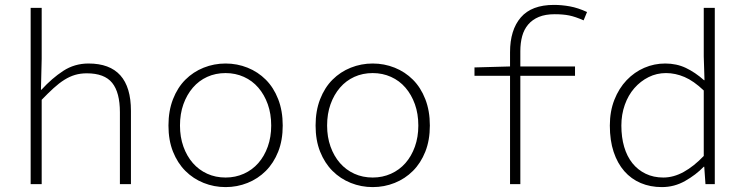

<svg xmlns="http://www.w3.org/2000/svg" viewBox="-20 -751 3040 783"><path d="M105 0V-719H150V-511L147 -385H149Q192 -432 238 -462Q284 -492 341 -492Q514 -492 514 -299V0H469V-293Q469 -374 437.5 -413Q406 -452 334 -452Q308 -452 286 -445.5Q264 -439 242.5 -425.5Q221 -412 198.5 -391.5Q176 -371 150 -344V0Z M900 12Q853 12 810.5 -5Q768 -22 736 -54Q704 -86 685.5 -132.5Q667 -179 667 -239Q667 -299 685.5 -346.5Q704 -394 736 -426Q768 -458 810.5 -475Q853 -492 900 -492Q947 -492 989.5 -475Q1032 -458 1064 -426Q1096 -394 1114.5 -346.5Q1133 -299 1133 -239Q1133 -179 1114.5 -132.5Q1096 -86 1064 -54Q1032 -22 989.5 -5Q947 12 900 12ZM900 -27Q940 -27 974.5 -42.5Q1009 -58 1033.5 -86Q1058 -114 1072 -153Q1086 -192 1086 -239Q1086 -287 1072 -326Q1058 -365 1033.5 -393.5Q1009 -422 974.5 -437.5Q940 -453 900 -453Q859 -453 825 -437.5Q791 -422 766.5 -393.5Q742 -365 728 -326Q714 -287 714 -239Q714 -192 728 -153Q742 -114 766.5 -86Q791 -58 825 -42.5Q859 -27 900 -27Z M1500 12Q1453 12 1410.5 -5Q1368 -22 1336 -54Q1304 -86 1285.5 -132.5Q1267 -179 1267 -239Q1267 -299 1285.5 -346.5Q1304 -394 1336 -426Q1368 -458 1410.5 -475Q1453 -492 1500 -492Q1547 -492 1589.5 -475Q1632 -458 1664 -426Q1696 -394 1714.5 -346.5Q1733 -299 1733 -239Q1733 -179 1714.5 -132.5Q1696 -86 1664 -54Q1632 -22 1589.5 -5Q1547 12 1500 12ZM1500 -27Q1540 -27 1574.5 -42.5Q1609 -58 1633.5 -86Q1658 -114 1672 -153Q1686 -192 1686 -239Q1686 -287 1672 -326Q1658 -365 1633.5 -393.5Q1609 -422 1574.5 -437.5Q1540 -453 1500 -453Q1459 -453 1425 -437.5Q1391 -422 1366.5 -393.5Q1342 -365 1328 -326Q1314 -287 1314 -239Q1314 -192 1328 -153Q1342 -114 1366.5 -86Q1391 -58 1425 -42.5Q1459 -27 1500 -27Z M2060 0V-442H1915V-476L2060 -480V-538Q2060 -629 2104 -680Q2148 -731 2239 -731Q2271 -731 2304 -725Q2337 -719 2374 -702L2360 -668Q2326 -683 2301 -688Q2276 -693 2242 -693Q2204 -693 2177.5 -682Q2151 -671 2134 -651Q2117 -631 2109.5 -603.5Q2102 -576 2102 -542V-480H2325V-442H2102V0Z M2679 12Q2632 12 2593 -4.5Q2554 -21 2526 -53Q2498 -85 2482.5 -131.5Q2467 -178 2467 -239Q2467 -297 2485.5 -344Q2504 -391 2535.5 -424Q2567 -457 2607.5 -474.5Q2648 -492 2693 -492Q2739 -492 2777 -474Q2815 -456 2851 -424H2853L2850 -521V-719H2895V0H2857L2852 -71H2850Q2818 -38 2774 -13Q2730 12 2679 12ZM2685 -27Q2727 -27 2768.5 -50Q2810 -73 2850 -115V-382Q2809 -421 2771.5 -437Q2734 -453 2696 -453Q2658 -453 2625 -436.5Q2592 -420 2567 -391.5Q2542 -363 2528 -323.5Q2514 -284 2514 -239Q2514 -191 2525.5 -152Q2537 -113 2559 -85.5Q2581 -58 2613 -42.5Q2645 -27 2685 -27Z"/></svg>

Font: Source Code Pro Light
Style: Regular
Weight: 300
Monospace: yes
Designer: Paul D. Hunt, Teo Tuominen
Foundry: Adobe Systems Incorporated
Version: Version 2.030;PS 1.000;hotconv 16.6.51;makeotf.lib2.5.65220